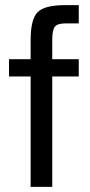

<svg xmlns="http://www.w3.org/2000/svg" viewBox="-20 -726 351 746"><path d="M234 -635Q203 -635 193 -622Q183 -609 183 -571V-496H286V-429H183V0H99V-429H15V-496H99V-570Q99 -651 126 -678.5Q153 -706 232 -706H286V-635Z"/></svg>

Font: Atkinson Hyperlegible Pro
Style: Regular
Weight: 400
Designer: Elliott Scott, Megan Eiswerth, Linus Boman, Theodore Petrosky, Jacob Perez
Foundry: Braille Institute
Version: Version 1.5.1